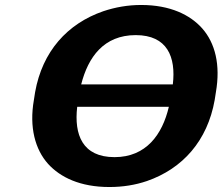

<svg xmlns="http://www.w3.org/2000/svg" viewBox="-20 -741 894 771"><path d="M842 -339 847 -371C866 -481 844 -568 792 -627C744 -681 664 -721 547 -721C493 -721 443 -712 395 -696C250 -646 150 -534 121 -371L116 -339C97 -230 121 -141 173 -83C222 -29 302 10 419 10C473 10 523 2 570 -14C714 -64 813 -176 842 -339ZM290 -312H658C632 -201 567 -110 440 -110C311 -110 277 -200 290 -312ZM674 -402H306C334 -512 397 -600 525 -600C652 -600 687 -512 674 -402Z"/></svg>

Font: Asimov
Style: XWidIt
Weight: 500
Designer: Google
Version: Version 2.000980; 2014